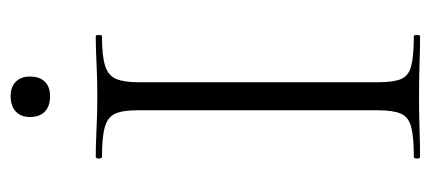

<svg xmlns="http://www.w3.org/2000/svg" viewBox="-250 -580 829 370"><g transform="rotate(-90 165.0 -394.5)"><path d="M192 -81Q192 -52 198 -37Q204 -22 223.5 -17Q243 -12 281 -12Q283 -12 283 -6Q283 0 281 0Q257 0 228 -1Q199 -2 164 -2Q131 -2 101.5 -1Q72 0 48 0Q45 0 45 -6Q45 -12 48 -12Q86 -12 105.5 -17Q125 -22 131.5 -37Q138 -52 138 -81V-544Q138 -573 131.5 -587.5Q125 -602 105.5 -607.5Q86 -613 48 -613Q45 -613 45 -619Q45 -625 48 -625Q72 -625 101.5 -623.5Q131 -622 164 -622Q199 -622 228.5 -623.5Q258 -625 281 -625Q283 -625 283 -619Q283 -613 281 -613Q243 -613 224 -607Q205 -601 198.5 -586Q192 -571 192 -542ZM165 -713Q146 -713 135.5 -723Q125 -733 125 -752Q125 -769 135.5 -779Q146 -789 165 -789Q183 -789 193 -779Q203 -769 203 -752Q203 -733 193 -723Q183 -713 165 -713Z"/></g></svg>

Font: Cormorant Infant Light
Style: Regular
Weight: 300
Designer: Christian Thalmann (Catharsis Fonts)
Foundry: Catharsis Fonts
Version: Version 4.001